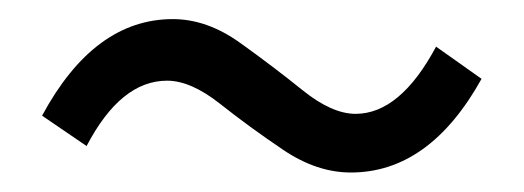

<svg xmlns="http://www.w3.org/2000/svg" viewBox="-20 -467 540 198"><path d="M341.8 -289.1Q306.6 -289.1 272 -312.5Q237.3 -335.9 207 -359.9Q176.8 -383.8 152.3 -383.8Q104.5 -383.8 69.3 -316.4L23.4 -347.7Q77.1 -447.3 158.2 -447.3Q193.4 -447.3 227.5 -422.9Q261.7 -398.4 292 -374Q322.3 -349.6 346.7 -349.6Q392.6 -349.6 429.7 -418.9L476.6 -385.7Q422.9 -289.1 341.8 -289.1Z"/></svg>

Font: Gen Shin Gothic Monospace Normal
Style: Regular
Weight: 350
Designer: [Source Han Sans]
Ryoko NISHIZUKA  (kana & ideographs); Paul D. Hunt (Latin, Greek & Cyrillic); Wenlong ZHANG  (bopomofo
Version: Version 1.002.20150607